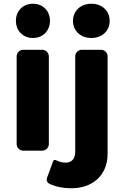

<svg xmlns="http://www.w3.org/2000/svg" viewBox="-20 -805 670 1026"><path d="M156 -785C103 -785 65 -747 65 -694C65 -640 103 -602 156 -602C209 -602 247 -640 247 -694C247 -747 209 -785 156 -785ZM468 -785C411 -785 370 -747 370 -693C370 -640 411 -602 468 -602C526 -602 566 -640 566 -693C566 -747 526 -785 468 -785ZM241 -35V-504C241 -523 225 -539 206 -539H104C85 -539 69 -523 69 -504V-35C69 -16 85 0 104 0H206C225 0 241 -16 241 -35ZM520 -539H417C398 -539 382 -523 382 -504V5C382 46 361 65 329 64C313 64 295 59 279 51C274 48 266 50 264 56L231 146C227 158 232 171 244 177C278 193 318 201 359 201C469 202 555 137 555 16V-504C555 -523 539 -539 520 -539Z"/></svg>

Font: Trueno
Style: RoundBd
Weight: 700
Designer: Julieta Ulanovsky, Jasper
Foundry: Julieta Ulanovsky, Cannot Into Space Fonts
Version: Version 3.001